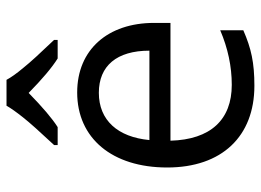

<svg xmlns="http://www.w3.org/2000/svg" viewBox="-128 -678 816 601"><g transform="rotate(-90 280.5 -378.0)"><path d="M126.5 -606V-617.2C168 -661.6 196.8 -693.8 213.4 -714.8C230 -735.8 242.2 -752.9 249.5 -766.1H330.6C337.9 -752.4 350.1 -734.9 368.2 -713.4C385.7 -691.4 415 -659.7 455.6 -617.2V-606H397.5C368.7 -624 333 -654.3 289.6 -696.8C245.1 -653.3 209.5 -623 182.6 -606ZM508.8 -252.9H140.1C143.6 -127.4 205.6 -61 314.9 -61C372.6 -61 429.7 -73.2 485.8 -97.2V-24.9C428.7 0 384.3 9.8 312 9.8C153.8 9.8 56.2 -91.8 56.2 -263.2C56.2 -435.5 147.9 -544.9 291 -544.9C425.3 -544.9 508.8 -448.7 508.8 -304.2ZM421.9 -318.8C421.9 -420.9 374.5 -477.1 290 -477.1C204.1 -477.1 151.4 -418 142.1 -318.8Z"/></g></svg>

Font: OpenSansEmoji
Style: Regular
Weight: 400
Foundry: MorbZ
Version: Version 1.000;PS 001.000;hotconv 1.0.70;makeotf.lib2.5.58329